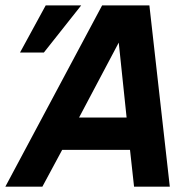

<svg xmlns="http://www.w3.org/2000/svg" viewBox="-60 -696 720 716"><path d="M-40 0 320.8 -675.8H497.1L573.2 0H439.9L424.8 -137.2H171.9L98.1 0ZM234.9 -257.8H412.1L382.8 -537.1ZM242.7 -675.8 103.5 -500H14.6L110.4 -675.8Z"/></svg>

Font: Lorenzo Sans
Style: Bold Italic
Weight: 700
Italic angle: -12°
Foundry: Intel Corporation
Version: Version 1.00; ttfautohint (v1.5)